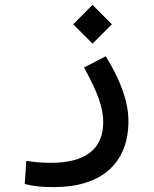

<svg xmlns="http://www.w3.org/2000/svg" viewBox="-20 -531 626 781"><path d="M201.2 230C391.1 230 502.4 133.8 502.4 -38.1C502.4 -116.2 471.7 -202.1 410.2 -302.2L321.8 -256.3C376 -157.7 399.9 -94.7 399.9 -34.7C399.9 76.7 326.2 131.3 186.5 131.3C147.5 131.3 124 128.4 86.9 123.5L80.6 217.3C116.7 227.1 148.9 230 201.2 230ZM356.4 -353.5 435.1 -432.1 356.4 -511.2 277.8 -432.1Z"/></svg>

Font: CaskaydiaCove Nerd Font
Style: Regular
Weight: 400
Designer: Aaron Bell
Foundry: Saja Typeworks
Version: Version 2111.1;Nerd Fonts 2.3.3